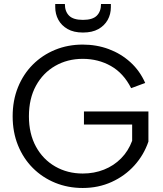

<svg xmlns="http://www.w3.org/2000/svg" viewBox="-20 -929 810 956"><path d="M532 -893Q532 -858 516 -829.5Q500 -801 469.5 -784Q439 -767 393 -767Q347 -767 316.5 -784.5Q286 -802 270.5 -830.5Q255 -859 255 -894V-909H303Q303 -872 324 -851Q345 -830 393 -830Q441 -830 462 -851Q483 -872 483 -909H532ZM633 -490Q595 -565 532 -600.5Q469 -636 392 -636Q316 -636 255 -601Q194 -566 159 -502Q124 -438 124 -350Q124 -263 159 -199Q194 -135 255 -100Q316 -65 392 -65Q449 -65 498 -84.5Q547 -104 583 -140.5Q619 -177 638 -228V-309H398V-374H719V-224Q696 -157 649 -105Q602 -53 536 -23Q470 7 392 7Q318 7 254.5 -19Q191 -45 143.5 -92.5Q96 -140 69.5 -205.5Q43 -271 43 -350Q43 -429 69.5 -494.5Q96 -560 143.5 -607.5Q191 -655 254.5 -681Q318 -707 392 -707Q461 -707 521.5 -684.5Q582 -662 629 -619.5Q676 -577 703 -516Z"/></svg>

Font: Albert Sans
Style: Regular
Weight: 400
Designer: Andreas Rasmussen
Foundry: a.Foundry
Version: Version 1.025